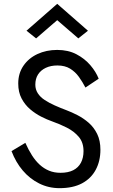

<svg xmlns="http://www.w3.org/2000/svg" viewBox="-20 -970 588 1000"><path d="M168 -770 118 -810 278 -950 438 -810 388 -770 278 -865ZM112 -226Q128 -190 146.5 -161Q165 -132 187 -112Q209 -92 235.5 -81Q262 -70 295 -70Q335 -70 361.5 -83.5Q388 -97 401.5 -122.5Q415 -148 415 -183Q415 -228 390.5 -257Q366 -286 328.5 -305Q291 -324 251 -338Q225 -347 194.5 -362.5Q164 -378 137 -401Q110 -424 92.5 -457Q75 -490 75 -535Q75 -588 102 -627.5Q129 -667 175 -688.5Q221 -710 278 -710Q335 -710 378 -687.5Q421 -665 450.5 -630.5Q480 -596 494 -560L425 -514Q410 -543 391 -569.5Q372 -596 345 -612.5Q318 -629 279 -629Q244 -629 218 -616.5Q192 -604 178 -582Q164 -560 164 -529Q164 -504 177 -484Q190 -464 213 -449Q236 -434 265 -421Q294 -408 326 -396Q353 -386 384 -370Q415 -354 442 -330.5Q469 -307 486 -272.5Q503 -238 503 -190Q503 -131 478.5 -85.5Q454 -40 407 -15Q360 10 290 10Q233 10 184 -14.5Q135 -39 98.5 -82Q62 -125 40 -183Z"/></svg>

Font: Venryn Sans
Style: Regular
Weight: 400
Designer: Owen Earl, indestructible type* (font) & Cristiano Sobral (main changes)
Version: Version 3.600; ttfautohint (v1.8.3)